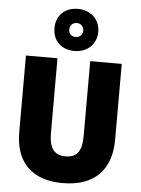

<svg xmlns="http://www.w3.org/2000/svg" viewBox="-65 -1062 825 1122"><g transform="rotate(5 347.5 -501.0)"><path d="M347 -765C421 -765 476 -815 476 -889C476 -962 420 -1012 347 -1012C270 -1012 219 -963 219 -888C219 -814 270 -765 347 -765ZM347 -847C320 -847 306 -864 306 -888C306 -913 324 -929 347 -929C370 -929 388 -913 388 -888C388 -864 370 -847 347 -847ZM629 -269V-714H444V-278C444 -184 415 -147 348 -147C284 -147 252 -184 252 -277V-714H67V-265C67 -87 165 10 345 10C533 10 629 -94 629 -269Z"/></g></svg>

Font: Noto Sans Georgian SemiCondensed Black
Style: Regular
Weight: 900
Width: 4
Designer: Monotype Design Team, Akaki Razmadze
Foundry: Google LLC
Version: Version 2.005